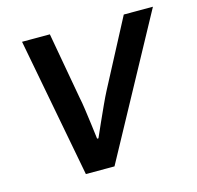

<svg xmlns="http://www.w3.org/2000/svg" viewBox="-83 -613 718 700"><g transform="rotate(-15 276.0 -263.0)"><path d="M158 0 58 -526H163L208 -275Q212 -257 216 -228.5Q220 -200 224 -169.5Q228 -139 231 -114H236Q246 -137 259.5 -167Q273 -197 286.5 -226.5Q300 -256 310 -275L442 -526H552L266 0Z"/></g></svg>

Font: Archivo SemiBold Medium
Style: Italic
Weight: 500
Italic angle: -10°
Version: Version 2.001